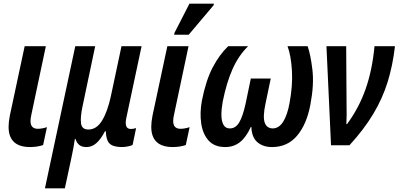

<svg xmlns="http://www.w3.org/2000/svg" viewBox="-20 -795 2182 1051"><path d="M143 10Q27 9 27 -101Q27 -127 34 -163L115 -542H231L152 -169Q147 -147 147 -133Q147 -90 187 -90Q210 -90 237 -99L216 -1Q184 10 143 10Z M226 236 392 -542H501L432 -214Q419 -153 423.5 -119.5Q428 -86 464 -86Q509 -86 539 -135.5Q569 -185 587 -269L645 -542H755L672 -152Q658 -89 696 -89Q711 -89 725 -94L706 -2Q699 3 680 6.5Q661 10 648 10Q601 10 581 -8Q561 -26 559 -77H555Q532 -33 507.5 -11.5Q483 10 453 10Q428 10 414 -1.5Q400 -13 393 -35H390Q387 -13 381.5 16Q376 45 370 73L335 236Z M924 10Q808 9 808 -101Q808 -127 815 -163L896 -542H1012L933 -169Q928 -147 928 -133Q928 -90 968 -90Q991 -90 1018 -99L997 -1Q965 10 924 10ZM933 -605 936 -617 1017 -775H1151L1149 -766L1013 -605Z M1213 10Q1154 10 1122 -25.5Q1090 -61 1081.5 -119Q1073 -177 1085 -243Q1107 -355 1144 -425.5Q1181 -496 1229 -542H1338Q1286 -491 1253 -417Q1220 -343 1199 -238Q1192 -199 1192 -166Q1192 -133 1203 -112.5Q1214 -92 1238 -92Q1270 -92 1289.5 -125Q1309 -158 1324 -226L1353 -365H1462L1433 -226Q1418 -155 1429 -124Q1440 -93 1472 -92Q1507 -92 1530 -128.5Q1553 -165 1565 -231Q1583 -328 1578 -409.5Q1573 -491 1554 -542H1664Q1680 -497 1690 -414.5Q1700 -332 1679 -222Q1659 -115 1606.5 -52.5Q1554 10 1469 10Q1420 10 1389 -16.5Q1358 -43 1356 -100H1353Q1327 -43 1293 -16.5Q1259 10 1213 10Z M1792 0 1767 -542H1875L1877 -227Q1878 -198 1877.5 -168Q1877 -138 1876 -116H1880Q1946 -206 1982 -309.5Q2018 -413 2030 -542H2142Q2130 -437 2102 -346.5Q2074 -256 2023 -171Q1972 -86 1893 0Z"/></svg>

Font: Noto Sans Condensed SemiBold
Style: Italic
Weight: 600
Width: 3
Italic angle: -12°
Designer: Monotype Design Team
Foundry: Monotype Imaging Inc.
Version: Version 2.013; ttfautohint (v1.8.4.7-5d5b)